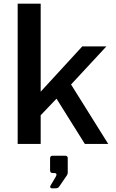

<svg xmlns="http://www.w3.org/2000/svg" viewBox="-20 -782 632 1043"><path d="M441 0H568L366 -323L558 -530H427L201 -284V-762H76V0H201V-156L287 -246ZM253.5 236.5C255.2 239.5 258 241 262 241H278C284.7 241 289.7 240.3 293 239C296.3 237.7 299.3 235 302 231L345 168C345 166.7 345.5 165 346.5 163C347.5 161 348 159.3 348 158V76C348 72.7 346.8 69.8 344.5 67.5C342.2 65.2 339.3 64 336 64H265C256.3 64 252 69 252 79V142C252 148 253.2 152.2 255.5 154.5C257.8 156.8 262 158 268 158H276C283.3 158 287 161.3 287 168C287 169.3 285.7 172.7 283 178L254 227C252 230.3 251.8 233.5 253.5 236.5Z"/></svg>

Font: Morrison SemiBold
Style: Regular
Weight: 600
Designer: Pablo Impallari, Rodrigo Fuenzalida (Modified by Dan O. Williams)
Version: Version 0.030; ttfautohint (v1.8.1)